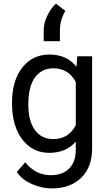

<svg xmlns="http://www.w3.org/2000/svg" viewBox="-20 -842 601 1070"><path d="M46.9 -268.6Q46.9 -392.1 104 -465.1Q161.1 -538.1 255.4 -538.1Q352.1 -538.1 406.2 -469.7L410.6 -528.3H493.2V-12.7Q493.2 89.8 432.4 148.9Q371.6 208 269 208Q211.9 208 157.2 183.6Q102.5 159.2 73.7 116.7L120.6 62.5Q178.7 134.3 262.7 134.3Q328.6 134.3 365.5 97.2Q402.3 60.1 402.3 -7.3V-52.7Q348.1 9.8 254.4 9.8Q161.6 9.8 104.2 -64.9Q46.9 -139.6 46.9 -268.6ZM137.7 -258.3Q137.7 -168.9 174.3 -117.9Q210.9 -66.9 276.9 -66.9Q362.3 -66.9 402.3 -144.5V-385.7Q360.8 -461.4 277.8 -461.4Q211.9 -461.4 174.8 -410.2Q137.7 -358.9 137.7 -258.3ZM292 -821.8 344.2 -781.2Q315.4 -732.9 314 -678.7V-612.3H223.6V-675.8Q223.6 -713.4 244.1 -755.6Q264.6 -797.9 292 -821.8Z"/></svg>

Font: RobotoInd
Style: Regular
Weight: 400
Designer: Google
Version: Version 2.001101; 2014